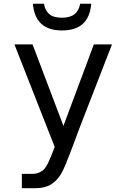

<svg xmlns="http://www.w3.org/2000/svg" viewBox="-20 -780 642 1008"><path d="M305.7 -620.1Q164.1 -620.1 152.8 -760.3H210.9Q216.3 -725.1 238.5 -706.1Q260.7 -687 305.2 -687Q347.2 -687 370.6 -705.1Q394 -723.1 400.9 -760.3H459Q447.8 -620.1 305.7 -620.1ZM94.7 132.8H147.9Q169.9 132.8 185.1 126.2Q200.2 119.6 210 109.9Q215.3 104.5 221.4 95.2Q227.5 85.9 234.4 71.5Q241.2 57.1 249.3 37.4Q257.3 17.6 267.1 -8.8L55.7 -546.9H150.9L313 -119.1L472.7 -546.9H567.9L423.8 -175.8Q414.6 -152.3 408.9 -137.5Q403.3 -122.6 399.2 -112.3Q395 -102.1 392.3 -94.2Q389.6 -86.4 386.2 -77.6Q382.8 -68.8 378.4 -56.6Q374 -44.4 366.7 -25.4Q354 8.3 344.2 33.4Q334.5 58.6 326.9 77.1Q319.3 95.7 313.2 108.9Q307.1 122.1 301.3 131.8Q279.8 168.5 247.8 188.2Q215.8 208 167 208H94.7Z"/></svg>

Font: Hack
Style: Regular
Weight: 400
Monospace: yes
Designer: Christopher Simpkins
Foundry: Christopher Simpkins
Version: Version 2.019; ttfautohint (v1.4.1) -l 4 -r 80 -G 350 -x 0 -